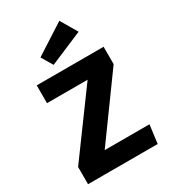

<svg xmlns="http://www.w3.org/2000/svg" viewBox="-230 -1083 1060 1196"><g transform="rotate(-30 300.0 -485.5)"><path d="M237 -132H559L542 0H41V-124L364 -565H72V-693H553V-568ZM179 -832 395 -971 465 -852 227 -751Z"/></g></svg>

Font: Qzxlaeiskcpccdgjqmyffctclhy
Style: Regular
Weight: 700
Monospace: yes
Designer: Carrois Corporate & Edenspiekermann
Foundry: Carrois Corporate GbR & Edenspiekermann AG
Version: Version 2.001